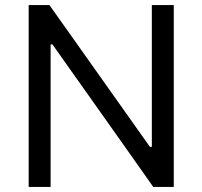

<svg xmlns="http://www.w3.org/2000/svg" viewBox="-20 -733 794 753"><path d="M92.5 0V-713H174Q238 -623 297 -539.5Q356 -456 413.5 -375L568 -157H575.5V-713H661.5V0H581Q528 -75 469.8 -157.5Q411.5 -240 341 -339.5L185.5 -559H178.5V0Z"/></svg>

Font: Commissioner
Style: Regular
Weight: 400
Designer: Kostas Bartsokas
Foundry: Kostas Bartsokas
Version: Version 1.000; ttfautohint (v1.8.3)